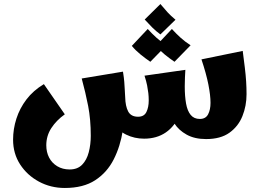

<svg xmlns="http://www.w3.org/2000/svg" viewBox="-20 -680 1290 954"><path d="M302 254Q232 254 173.5 222.5Q115 191 80 137Q45 83 45 14Q45 -39 61.5 -90.5Q78 -142 111.5 -186Q145 -230 198 -262L302 -112Q260 -82 235 -43.5Q210 -5 210 42Q210 76 224 103Q238 130 264.5 146Q291 162 326 162Q365 162 388 138.5Q411 115 421 76.5Q431 38 431 -5Q431 -87 418 -153.5Q405 -220 386 -290L591 -324Q596 -293 597.5 -273Q599 -253 600 -233Q601 -224 601 -215Q601 -206 602 -198Q603 -114 590.5 -33.5Q578 47 545 112Q512 177 453 215.5Q394 254 302 254ZM696 9Q648 9 607 -11Q566 -31 541 -73Q516 -115 516 -182L602 -198Q603 -152 617 -126Q631 -100 666 -100Q696 -100 707.5 -123.5Q719 -147 719 -181Q719 -200 717 -217.5Q715 -235 711 -255.5Q707 -276 698 -304L901 -333Q900 -318 899 -295.5Q898 -273 898 -251Q898 -170 873.5 -111.5Q849 -53 804 -22Q759 9 696 9ZM1004 11Q947 11 907.5 -11Q868 -33 847 -66Q826 -99 820 -132L898 -251Q898 -202 904.5 -165.5Q911 -129 927.5 -109Q944 -89 973 -89Q1002 -89 1014 -112Q1026 -135 1026 -169Q1026 -206 1015.5 -259.5Q1005 -313 981 -385L1186 -427Q1192 -381 1196.5 -344Q1201 -307 1203 -275.5Q1205 -244 1205 -212Q1205 -154 1184.5 -103Q1164 -52 1120 -20.5Q1076 11 1004 11ZM777 -509Q755 -525 736.5 -543.5Q718 -562 699 -583L777 -660Q796 -637 812.5 -619Q829 -601 852 -582ZM727 -373Q702 -390 677.5 -410Q653 -430 635 -452L714 -536Q735 -513 757 -493Q779 -473 807 -455ZM847 -373Q822 -390 797.5 -410Q773 -430 755 -452L834 -536Q855 -513 877 -493Q899 -473 927 -455Z"/></svg>

Font: Marhey Light SemiBold
Style: Regular
Weight: 600
Version: Version 1.000